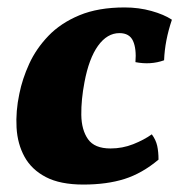

<svg xmlns="http://www.w3.org/2000/svg" viewBox="-20 -487 485 516"><path d="M204 9Q142 9 103.5 -11Q65 -31 46 -65.5Q27 -100 24.5 -144Q22 -188 32 -235Q40 -275 58.5 -315.5Q77 -356 110 -390.5Q143 -425 193.5 -446Q244 -467 315 -467Q353 -467 387 -457.5Q421 -448 442 -434Q423 -378 421 -325Q385 -312 344 -320Q347 -356 337.5 -377Q328 -398 301 -398Q268 -398 243.5 -364Q219 -330 207 -266Q198 -219 198.5 -178.5Q199 -138 216.5 -113Q234 -88 277 -88Q309 -88 338 -99.5Q367 -111 388 -126Q399 -111 402.5 -95Q406 -79 406 -58Q362 -21 314.5 -6Q267 9 204 9Z"/></svg>

Font: Vollkorn ExtraBold
Style: Italic
Weight: 800
Italic angle: -11°
Designer: Friedrich Althausen
Foundry: Friedrich Althausen
Version: Version 5.000; ttfautohint (v1.8.3)